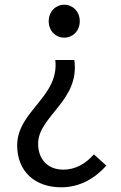

<svg xmlns="http://www.w3.org/2000/svg" viewBox="-20 -577 514 816"><path d="M240 219C321 219 384 180 432 127L379 79C344 119 300 144 250 144C178 144 142 95 142 34C142 -84 320 -148 296 -322H215C233 -165 53 -106 53 41C53 151 128 219 240 219ZM253 -417C289 -417 319 -445 319 -487C319 -528 289 -557 253 -557C217 -557 187 -528 187 -487C187 -445 217 -417 253 -417Z"/></svg>

Font: Noto Sans CJK SC Regular
Style: Regular
Weight: 400
Designer: Ryoko NISHIZUKA (kana & ideographs); Paul D. Hunt (Latin, Greek & Cyrillic); Wenlong ZHANG (bopomofo); Sandoll Communica
Foundry: Adobe Systems Incorporated
Version: Version 1.004;PS 1.004;hotconv 1.0.82;makeotf.lib2.5.63406